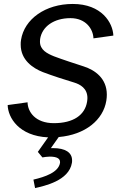

<svg xmlns="http://www.w3.org/2000/svg" viewBox="-20 -686 632 981"><path d="M150.8 231.7 159.2 275C205 264.2 332.5 238.3 347.5 145.8C348.3 141.7 348.3 137.5 348.3 133.3C348.3 92.5 312.5 70.8 251.7 70.8H240L280 14.2C415.8 2.5 507.5 -73.3 523.3 -171.7C525 -182.5 525.8 -192.5 525.8 -202.5C525.8 -285.8 465 -328.3 407.5 -346.7C366.7 -360 299.2 -381.7 255.8 -398.3C220.8 -412.5 184.2 -430.8 184.2 -473.3C184.2 -477.5 184.2 -481.7 185 -486.7C195 -550.8 255.8 -593.3 340 -593.3C418.3 -593.3 455.8 -538.3 457.5 -490L559.2 -504.2C556.7 -569.2 500 -665.8 351.7 -665.8C211.7 -665.8 104.2 -588.3 87.5 -482.5C85.8 -474.2 85.8 -465.8 85.8 -457.5C85.8 -379.2 148.3 -337.5 199.2 -317.5C245 -300 314.2 -277.5 359.2 -264.2C389.2 -255 426.7 -235 426.7 -185C426.7 -179.2 425.8 -173.3 425 -166.7C414.2 -98.3 355 -56.7 255 -56.7C160.8 -56.7 121.7 -114.2 120.8 -163.3L19.2 -149.2C20.8 -85 76.7 9.2 225.8 15.8L173.3 90L196.7 118.3C205.8 116.7 221.7 114.2 234.2 114.2C275 114.2 286.7 126.7 286.7 141.7V145.8C279.2 195 208.3 218.3 150.8 231.7Z"/></svg>

Font: Boon Medium
Style: Italic
Weight: 500
Italic angle: -9°
Designer: Sungsit Sawaiwan
Foundry: FontUni
Version: Version 3.0